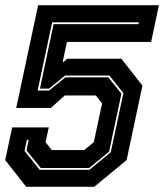

<svg xmlns="http://www.w3.org/2000/svg" viewBox="-35 -720 632 740"><path d="M66 0 -15 -103 12 -229H153L140.5 -172L164.5 -141.5H289.5L326.5 -172L358.5 -321.5L334.5 -352H214.5L161 -304H27.5L112 -700H577.5L547.5 -558.5H223L206 -478.5L224 -493.5H433L514 -390L453 -103L328 0ZM118 -65.5H309.5L392 -133.5L440.5 -361L386.5 -429H216L154 -378.5H119L171.5 -627H498.5L500 -634H166L110 -371H154L217 -422H382.5L433 -359L385.5 -135.5L308.5 -72.5H122L67 -140.5L75.5 -181H68.5L59.5 -138.5Z"/></svg>

Font: Tourney ExtraBold
Style: Italic
Weight: 800
Italic angle: -12°
Version: Version 1.015